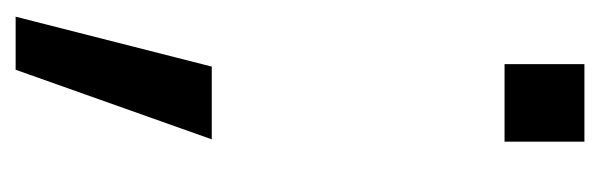

<svg xmlns="http://www.w3.org/2000/svg" viewBox="-278 -272 742 237"><g transform="rotate(90 92.5 -153.0)"><path d="M52.7 -405.3V-503.9H148.4V-405.3ZM-5.9 198.2 55.7 -43.9H145.5L59.6 198.2Z"/></g></svg>

Font: Gothic A1 Medium
Style: Regular
Weight: 500
Designer: HanYang I&C Co.,Ltd.
Foundry: HanYang I&C Co.,Ltd.
Version: Version 2.50